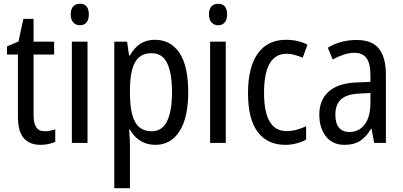

<svg xmlns="http://www.w3.org/2000/svg" viewBox="-20 -758 2135 1018"><path d="M217 -62Q231 -62 246 -65Q261 -68 273 -72V-6Q258 1 237.5 5.5Q217 10 194 10Q138 10 106.5 -25Q75 -60 75 -140V-469H17V-512L78 -538L104 -658H158V-537H267V-469H158V-148Q158 -105 172 -83.5Q186 -62 217 -62Z M404 -738Q451 -738 451 -681Q451 -654 438.5 -639Q426 -624 404 -624Q382 -624 368.5 -639Q355 -654 355 -681Q355 -710 368 -724Q381 -738 404 -738ZM444 -537V0H361V-537Z M801 -547Q885 -547 931.5 -477.5Q978 -408 978 -269Q978 -135 932 -62.5Q886 10 804 10Q758 10 723.5 -12Q689 -34 669 -71H665Q666 -51 667.5 -30.5Q669 -10 669 6V240H586V-537H654L664 -464H669Q692 -505 724 -526Q756 -547 801 -547ZM784 -476Q724 -476 697 -429.5Q670 -383 669 -285V-266Q669 -162 696 -112Q723 -62 785 -62Q839 -62 865.5 -115Q892 -168 892 -269Q892 -369 866.5 -422.5Q841 -476 784 -476Z M1137 -738Q1184 -738 1184 -681Q1184 -654 1171.5 -639Q1159 -624 1137 -624Q1115 -624 1101.5 -639Q1088 -654 1088 -681Q1088 -710 1101 -724Q1114 -738 1137 -738ZM1177 -537V0H1094V-537Z M1493 10Q1398 10 1346.5 -58Q1295 -126 1295 -265Q1295 -402 1347 -474.5Q1399 -547 1496 -547Q1530 -547 1559 -540Q1588 -533 1610 -521L1585 -452Q1564 -461 1542 -467Q1520 -473 1500 -473Q1380 -473 1380 -266Q1380 -63 1499 -63Q1527 -63 1553 -70Q1579 -77 1603 -89V-18Q1581 -5 1551.5 2.5Q1522 10 1493 10Z M1871 -546Q1953 -546 1989.5 -499.5Q2026 -453 2026 -363V0H1964L1950 -75H1947Q1922 -32 1889.5 -11Q1857 10 1807 10Q1742 10 1707.5 -35.5Q1673 -81 1673 -150Q1673 -229 1724 -273.5Q1775 -318 1874 -321L1944 -324V-359Q1944 -422 1923 -450Q1902 -478 1860 -478Q1832 -478 1803 -468.5Q1774 -459 1744 -443L1718 -505Q1750 -525 1789 -535.5Q1828 -546 1871 -546ZM1887 -262Q1818 -259 1788 -231Q1758 -203 1758 -151Q1758 -103 1778 -80.5Q1798 -58 1833 -58Q1883 -58 1913.5 -98Q1944 -138 1944 -213V-265Z"/></svg>

Font: Noto Sans Ethiopic Cond
Style: Regular
Weight: 400
Width: 3
Designer: Monotype Design Team
Foundry: Monotype Imaging Inc.
Version: Version 2.102; ttfautohint (v1.8.4.7-5d5b)